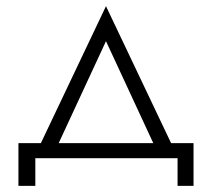

<svg xmlns="http://www.w3.org/2000/svg" viewBox="-20 -515 695 625"><path d="M558 0V90H610V-49H537L325 -495L113 -49H40V90H95V0ZM325 -381 479 -49H171Z"/></svg>

Font: Jost Light
Style: Regular
Weight: 300
Version: Version 3.710